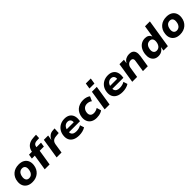

<svg xmlns="http://www.w3.org/2000/svg" viewBox="513 -2602 4477 4477"><g transform="rotate(-45 2751.5 -363.5)"><path d="M288 11Q204 11 147 -22Q90 -55 64 -113.5Q38 -172 47 -247Q53 -311 78.5 -360Q104 -409 144 -443Q184 -477 235.5 -494Q287 -511 346 -511Q431 -511 487.5 -479Q544 -447 570 -389Q596 -331 588 -255Q581 -191 555.5 -142Q530 -93 490 -58.5Q450 -24 399 -6.5Q348 11 288 11ZM297 -109Q336 -109 364.5 -128.5Q393 -148 410.5 -182.5Q428 -217 432 -263Q439 -323 414.5 -357Q390 -391 337 -391Q299 -391 270.5 -372.5Q242 -354 224.5 -319.5Q207 -285 202 -239Q195 -179 220 -144Q245 -109 297 -109Z M697 0 759 -389H662L680 -501H811L770 -465L775 -493Q786 -563 820 -610.5Q854 -658 912 -683Q970 -708 1053 -711L1124 -714L1119 -607L1041 -603Q1010 -602 986 -592.5Q962 -583 947.5 -564.5Q933 -546 928 -514L925 -495L917 -501H1076L1058 -389H920L858 0Z M1089 0 1169 -501H1311L1290 -375H1292Q1315 -431 1361 -468Q1407 -505 1471 -508L1534 -512L1526 -368L1420 -358Q1381 -355 1353.5 -339.5Q1326 -324 1310 -298Q1294 -272 1288 -237L1251 0Z M1830 11Q1733 11 1670.5 -21.5Q1608 -54 1580.5 -112Q1553 -170 1562 -248Q1570 -326 1608.5 -385Q1647 -444 1711 -477.5Q1775 -511 1858 -511Q1936 -511 1988.5 -478.5Q2041 -446 2064 -385.5Q2087 -325 2076 -242L2072 -212H1684L1697 -298H1966L1950 -281Q1957 -321 1947.5 -349.5Q1938 -378 1914.5 -394Q1891 -410 1854 -410Q1817 -410 1788 -392.5Q1759 -375 1740.5 -345.5Q1722 -316 1715 -278L1711 -251Q1703 -202 1715.5 -169.5Q1728 -137 1761.5 -120Q1795 -103 1847 -103Q1888 -103 1930.5 -113.5Q1973 -124 2005 -145L2038 -44Q1995 -16 1939.5 -2.5Q1884 11 1830 11Z M2408 11Q2323 11 2266.5 -22Q2210 -55 2184.5 -113.5Q2159 -172 2167 -247Q2174 -306 2197.5 -355Q2221 -404 2260.5 -438.5Q2300 -473 2353.5 -492Q2407 -511 2472 -511Q2525 -511 2572.5 -496Q2620 -481 2648 -457L2598 -345Q2575 -364 2542.5 -375Q2510 -386 2477 -386Q2442 -386 2415.5 -375.5Q2389 -365 2370 -345Q2351 -325 2339.5 -299Q2328 -273 2325 -241Q2318 -182 2347.5 -148.5Q2377 -115 2439 -115Q2470 -115 2504.5 -126Q2539 -137 2566 -155L2599 -43Q2577 -27 2546.5 -14.5Q2516 -2 2480.5 4.5Q2445 11 2408 11Z M2767 -595 2790 -738H2954L2931 -595ZM2674 0 2754 -501H2915L2835 0Z M3261 11Q3164 11 3101.5 -21.5Q3039 -54 3011.5 -112Q2984 -170 2993 -248Q3001 -326 3039.5 -385Q3078 -444 3142 -477.5Q3206 -511 3289 -511Q3367 -511 3419.5 -478.5Q3472 -446 3495 -385.5Q3518 -325 3507 -242L3503 -212H3115L3128 -298H3397L3381 -281Q3388 -321 3378.5 -349.5Q3369 -378 3345.5 -394Q3322 -410 3285 -410Q3248 -410 3219 -392.5Q3190 -375 3171.5 -345.5Q3153 -316 3146 -278L3142 -251Q3134 -202 3146.5 -169.5Q3159 -137 3192.5 -120Q3226 -103 3278 -103Q3319 -103 3361.5 -113.5Q3404 -124 3436 -145L3469 -44Q3426 -16 3370.5 -2.5Q3315 11 3261 11Z M3583 0 3663 -501H3810L3795 -403H3797Q3829 -460 3879 -485.5Q3929 -511 3988 -511Q4048 -511 4086 -487Q4124 -463 4138.5 -414Q4153 -365 4142 -290L4096 0H3936L3980 -285Q3986 -317 3980.5 -338Q3975 -359 3959 -370Q3943 -381 3914 -381Q3881 -381 3854 -366Q3827 -351 3809.5 -325.5Q3792 -300 3786 -265L3744 0Z M4442 11Q4372 11 4326.5 -22Q4281 -55 4262 -112.5Q4243 -170 4251 -243Q4260 -323 4293.5 -383Q4327 -443 4383 -477Q4439 -511 4512 -511Q4569 -511 4607 -486Q4645 -461 4661 -418L4664 -419L4709 -705H4870L4758 0H4613L4628 -93H4624Q4605 -58 4576.5 -35Q4548 -12 4514 -0.5Q4480 11 4442 11ZM4503 -109Q4543 -109 4571 -128.5Q4599 -148 4616.5 -182.5Q4634 -217 4639 -262Q4646 -323 4621.5 -357Q4597 -391 4544 -391Q4506 -391 4477 -372.5Q4448 -354 4430.5 -319.5Q4413 -285 4408 -239Q4401 -179 4426 -144Q4451 -109 4503 -109Z M5157 11Q5073 11 5016 -22Q4959 -55 4933 -113.5Q4907 -172 4916 -247Q4922 -311 4947.5 -360Q4973 -409 5013 -443Q5053 -477 5104.5 -494Q5156 -511 5215 -511Q5300 -511 5356.5 -479Q5413 -447 5439 -389Q5465 -331 5457 -255Q5450 -191 5424.5 -142Q5399 -93 5359 -58.5Q5319 -24 5268 -6.5Q5217 11 5157 11ZM5166 -109Q5205 -109 5233.5 -128.5Q5262 -148 5279.5 -182.5Q5297 -217 5301 -263Q5308 -323 5283.5 -357Q5259 -391 5206 -391Q5168 -391 5139.5 -372.5Q5111 -354 5093.5 -319.5Q5076 -285 5071 -239Q5064 -179 5089 -144Q5114 -109 5166 -109Z"/></g></svg>

Font: Nunito Sans 8pt ExtraBold
Style: Italic
Weight: 800
Italic angle: -9°
Version: Version 3.101;gftools[0.9.27]